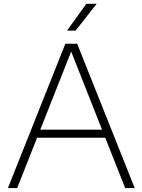

<svg xmlns="http://www.w3.org/2000/svg" viewBox="-20 -964 730 984"><path d="M20.5 0 315 -740H375.5L670.5 0H621.5L338.5 -715.5H351L68 0ZM155.5 -258 168 -299.5H522.5L535 -258ZM323.5 -807 422.5 -944.5H475.5L367.5 -807Z"/></svg>

Font: Encode Sans SemiExpanded ExtraLight
Style: Regular
Weight: 250
Width: 6
Designer: Multiple Designers
Foundry: Impallari Type
Version: Version 3.002